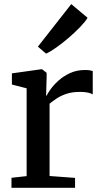

<svg xmlns="http://www.w3.org/2000/svg" viewBox="-20 -892 483 912"><path d="M34.5 0V-47.5L106.5 -55.5V-472.5L36.5 -490.5V-543.5L175.5 -563H180L201.5 -546V-526L199 -437.5L201.5 -438Q206 -447.5 219.8 -467.2Q233.5 -487 256.8 -508.2Q280 -529.5 312 -544.5Q344 -559.5 384 -559.5Q398 -559.5 406.5 -558Q415 -556.5 420.5 -554.5V-443.5Q414.5 -448 399.2 -451.8Q384 -455.5 360.5 -455.5Q322 -455.5 294.5 -446Q267 -436.5 248 -423.5Q229 -410.5 215.5 -399.5V-56L336.5 -47V0ZM198.5 -637.5 160 -670.5 318.5 -872.5 396 -807.5Q385 -789 360.8 -763.8Q336.5 -738.5 306.5 -712.8Q276.5 -687 248 -666.8Q219.5 -646.5 199.5 -637.5Z"/></svg>

Font: Merriweather 28pt Medium
Style: Regular
Weight: 500
Version: Version 2.100